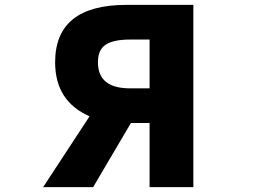

<svg xmlns="http://www.w3.org/2000/svg" viewBox="-20 -764 1040 784"><path d="M590.8 -403.3V-602.5H510.7Q443.4 -602.5 411.6 -581.5Q379.9 -560.5 379.9 -509.8Q379.9 -403.3 510.7 -403.3ZM496.1 -744.1H769.5V0H590.8V-261.7H514.6L360.4 0H156.2L345.7 -289.1Q205.1 -350.6 205.1 -509.8Q205.1 -744.1 496.1 -744.1Z"/></svg>

Font: Gen Shin Gothic Monospace Heavy
Style: Bold
Weight: 800
Designer: [Source Han Sans]
Ryoko NISHIZUKA  (kana & ideographs); Paul D. Hunt (Latin, Greek & Cyrillic); Wenlong ZHANG  (bopomofo
Version: Version 1.002.20150607